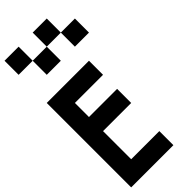

<svg xmlns="http://www.w3.org/2000/svg" viewBox="-353 -1165 1206 1206"><g transform="rotate(-45 250.0 -562.5)"><path d="M0 0V-750H375V-625H125V-500H375V-375H125V-125H375V0ZM0 -1000V-1125H125V-1000ZM250 -875H125V-1000H250ZM250 -1000V-1125H375V-1000ZM500 -875H375V-1000H500Z"/></g></svg>

Font: Galmuri7 Regular
Style: Regular
Weight: 400
Designer: Lee Minseo (quiple)
Version: Version 2.399;hotconv 1.1.1;makeotfexe 2.6.0 DEVELOPMENT